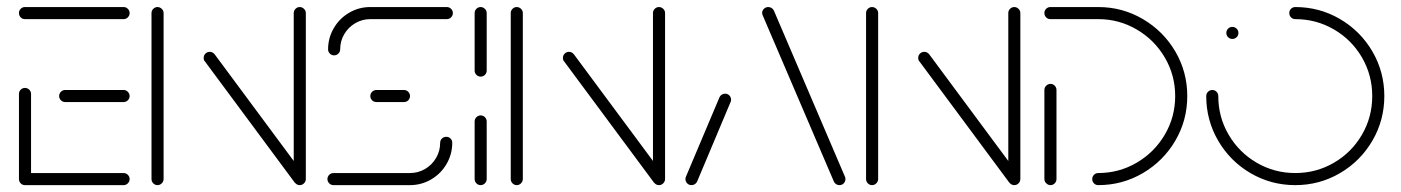

<svg xmlns="http://www.w3.org/2000/svg" viewBox="-20 -539 4078 559"><path d="M35.2 -18.1V-265.6Q35.2 -273 40.4 -278Q45.6 -283 52.6 -283Q60 -283 65.2 -277.8Q70.4 -272.6 70.4 -265.6V-18.1ZM357.4 -17.8Q357.4 -10.4 352.2 -5.2Q347 0 340 0H52.6Q45.2 0 40.2 -5.2Q35.2 -10.4 35.2 -17.8Q35.2 -25.2 40.4 -30.2Q45.6 -35.2 52.6 -35.2H340Q347 -35.2 352.2 -30Q357.4 -24.8 357.4 -17.8ZM152.2 -259.3Q152.2 -266.7 157.4 -271.9Q162.6 -277 169.6 -277H340Q347 -277 352.2 -271.7Q357.4 -266.3 357.4 -259.3Q357.4 -252.2 352.2 -247Q347 -241.9 340 -241.9H169.6Q162.6 -241.9 157.4 -247Q152.2 -252.2 152.2 -259.3ZM35.2 -501.1Q35.2 -508.5 40.4 -513.5Q45.6 -518.5 52.6 -518.5H340Q347 -518.5 352.2 -513.3Q357.4 -508.1 357.4 -501.1Q357.4 -493.7 352.2 -488.5Q347 -483.3 340 -483.3H52.6Q45.2 -483.3 40.2 -488.5Q35.2 -493.7 35.2 -501.1Z M438.5 0Q431.5 0 426.3 -5.2Q421.1 -10.4 421.1 -17.8V-501.1Q421.1 -508.1 426.3 -513.3Q431.5 -518.5 438.5 -518.5Q445.6 -518.5 450.9 -513.3Q456.3 -508.1 456.3 -501.1V-17.8Q456.3 -10.7 451.1 -5.4Q445.9 0 438.5 0ZM573 -370.4Q573 -377.8 578.1 -383Q583.3 -388.1 590.7 -388.1Q598.9 -388.1 604.8 -381.1L867 -27.4L838.9 -6.3L576.7 -360Q573 -363.7 573 -370.4ZM852.6 0Q845.6 0 840.4 -5.2Q835.2 -10.4 835.2 -17.8V-501.1Q835.2 -508.1 840.4 -513.3Q845.6 -518.5 852.6 -518.5Q859.6 -518.5 865 -513.3Q870.4 -508.1 870.4 -501.1V-17.8Q870.4 -10.7 865.2 -5.4Q860 0 852.6 0Z M1279.3 -140.7Q1286.7 -140.7 1291.7 -135.7Q1296.7 -130.7 1296.7 -123.3Q1296.7 -90 1280.2 -61.7Q1263.7 -33.3 1235.4 -16.7Q1207 0 1173.7 0H951.1Q943.7 0 938.5 -5.2Q933.3 -10.4 933.3 -17.8Q933.3 -24.8 938.5 -30Q943.7 -35.2 951.1 -35.2H1173.7Q1197.4 -35.2 1217.6 -47Q1237.8 -58.9 1249.6 -79.1Q1261.5 -99.3 1261.5 -123.3Q1261.5 -130.7 1266.7 -135.7Q1271.9 -140.7 1279.3 -140.7ZM1173.7 -259.3Q1173.7 -252.2 1168.7 -247Q1163.7 -241.9 1156.3 -241.9H1075.9Q1068.5 -241.9 1063.3 -247Q1058.1 -252.2 1058.1 -259.3Q1058.1 -266.7 1063.5 -271.9Q1068.9 -277 1075.9 -277H1156.3Q1163.3 -277 1168.5 -271.9Q1173.7 -266.7 1173.7 -259.3ZM952.6 -377.8Q945.6 -377.8 940.4 -383Q935.2 -388.1 935.2 -395.2Q935.2 -428.5 951.7 -456.9Q968.1 -485.2 996.5 -501.9Q1024.8 -518.5 1058.1 -518.5H1280.7Q1288.1 -518.5 1293.3 -513.3Q1298.5 -508.1 1298.5 -501.1Q1298.5 -493.7 1293.3 -488.5Q1288.1 -483.3 1280.7 -483.3H1058.1Q1034.4 -483.3 1014.3 -471.5Q994.1 -459.6 982.2 -439.4Q970.4 -419.3 970.4 -395.2Q970.4 -388.1 965.2 -383Q960 -377.8 952.6 -377.8Z M1379.3 0Q1372.2 0 1367 -5.2Q1361.9 -10.4 1361.9 -17.8V-185.2Q1361.9 -192.6 1367 -197.8Q1372.2 -203 1379.3 -203Q1386.7 -203 1391.9 -197.8Q1397 -192.6 1397 -185.2V-17.8Q1397 -10.7 1391.9 -5.4Q1386.7 0 1379.3 0ZM1379.3 -315.9Q1372.2 -315.9 1367 -321.1Q1361.9 -326.3 1361.9 -333.3V-501.1Q1361.9 -508.1 1367 -513.3Q1372.2 -518.5 1379.3 -518.5Q1386.3 -518.5 1391.7 -513.3Q1397 -508.1 1397 -501.1V-333.3Q1397 -326.3 1391.9 -321.1Q1386.7 -315.9 1379.3 -315.9Z M1484.4 0Q1477.4 0 1472.2 -5.2Q1467 -10.4 1467 -17.8V-501.1Q1467 -508.1 1472.2 -513.3Q1477.4 -518.5 1484.4 -518.5Q1491.5 -518.5 1496.9 -513.3Q1502.2 -508.1 1502.2 -501.1V-17.8Q1502.2 -10.7 1497 -5.4Q1491.9 0 1484.4 0ZM1618.9 -370.4Q1618.9 -377.8 1624.1 -383Q1629.3 -388.1 1636.7 -388.1Q1644.8 -388.1 1650.7 -381.1L1913 -27.4L1884.8 -6.3L1622.6 -360Q1618.9 -363.7 1618.9 -370.4ZM1898.5 0Q1891.5 0 1886.3 -5.2Q1881.1 -10.4 1881.1 -17.8V-501.1Q1881.1 -508.1 1886.3 -513.3Q1891.5 -518.5 1898.5 -518.5Q1905.6 -518.5 1910.9 -513.3Q1916.3 -508.1 1916.3 -501.1V-17.8Q1916.3 -10.7 1911.1 -5.4Q1905.9 0 1898.5 0Z M1993.3 0Q1985.9 0 1980.7 -5.2Q1975.6 -10.4 1975.6 -17.8Q1975.6 -20.7 1977 -24.4L2074.8 -255.9Q2077 -260.7 2081.5 -263.5Q2085.9 -266.3 2091.1 -266.3Q2098.5 -266.3 2103.5 -261.1Q2108.5 -255.9 2108.5 -248.5Q2108.5 -244.4 2107 -241.9L2009.6 -10.4Q2007.4 -5.6 2003 -2.8Q1998.5 0 1993.3 0ZM2441.5 -17.8Q2441.5 -10.4 2436.5 -5.2Q2431.5 0 2424.1 0Q2418.5 0 2414.3 -2.8Q2410 -5.6 2407.8 -10.4L2201.5 -492.2Q2198.9 -497.4 2198.9 -501.1Q2198.9 -508.1 2204.1 -513.3Q2209.3 -518.5 2216.7 -518.5Q2222.2 -518.5 2226.5 -515.7Q2230.7 -513 2233 -508.5L2439.3 -26.3Q2441.5 -21.9 2441.5 -17.8Z M2518.9 0Q2511.9 0 2506.7 -5.2Q2501.5 -10.4 2501.5 -17.8V-501.1Q2501.5 -508.1 2506.7 -513.3Q2511.9 -518.5 2518.9 -518.5Q2525.9 -518.5 2531.3 -513.3Q2536.7 -508.1 2536.7 -501.1V-17.8Q2536.7 -10.7 2531.5 -5.4Q2526.3 0 2518.9 0ZM2653.3 -370.4Q2653.3 -377.8 2658.5 -383Q2663.7 -388.1 2671.1 -388.1Q2679.3 -388.1 2685.2 -381.1L2947.4 -27.4L2919.3 -6.3L2657 -360Q2653.3 -363.7 2653.3 -370.4ZM2933 0Q2925.9 0 2920.7 -5.2Q2915.6 -10.4 2915.6 -17.8V-501.1Q2915.6 -508.1 2920.7 -513.3Q2925.9 -518.5 2933 -518.5Q2940 -518.5 2945.4 -513.3Q2950.7 -508.1 2950.7 -501.1V-17.8Q2950.7 -10.7 2945.6 -5.4Q2940.4 0 2933 0Z M3038.5 -294.8Q3045.6 -294.8 3050.7 -289.6Q3055.9 -284.4 3055.9 -277V-17.8Q3055.9 -10.4 3050.7 -5.2Q3045.6 0 3038.5 0Q3031.5 0 3026.1 -5.4Q3020.7 -10.7 3020.7 -17.8V-277Q3020.7 -284.4 3026.1 -289.6Q3031.5 -294.8 3038.5 -294.8ZM3160 -17.8Q3160 -25.2 3165.2 -30.2Q3170.4 -35.2 3177.4 -35.2Q3238.1 -35.2 3289.6 -65.4Q3341.1 -95.6 3371.3 -147Q3401.5 -198.5 3401.5 -259.3Q3401.5 -320 3371.3 -371.5Q3341.1 -423 3289.6 -453.1Q3238.1 -483.3 3177.4 -483.3H3038.1Q3030.7 -483.3 3025.7 -488.5Q3020.7 -493.7 3020.7 -501.1Q3020.7 -508.5 3025.9 -513.5Q3031.1 -518.5 3038.1 -518.5H3177.4Q3247.8 -518.5 3307.4 -483.5Q3367 -448.5 3401.9 -389.1Q3436.7 -329.6 3436.7 -259.3Q3436.7 -188.9 3401.9 -129.4Q3367 -70 3307.4 -35Q3247.8 0 3177.4 0Q3170 0 3165 -5.2Q3160 -10.4 3160 -17.8Z M3550.4 -443Q3550.4 -450.4 3555.6 -455.6Q3560.7 -460.7 3567.8 -460.7Q3575.2 -460.7 3580.4 -455.6Q3585.6 -450.4 3585.6 -443Q3585.6 -435.6 3580.4 -430.6Q3575.2 -425.6 3567.8 -425.6Q3560.7 -425.6 3555.6 -430.7Q3550.4 -435.9 3550.4 -443ZM3733.7 -501.1Q3733.7 -508.5 3738.9 -513.5Q3744.1 -518.5 3751.1 -518.5Q3821.5 -518.5 3881.1 -483.7Q3940.7 -448.9 3975.6 -389.3Q4010.4 -329.6 4010.4 -259.3Q4010.4 -188.9 3975.6 -129.3Q3940.7 -69.6 3881.1 -34.8Q3821.5 0 3751.1 0Q3680.7 0 3621.1 -34.8Q3561.5 -69.6 3526.7 -129.3Q3491.9 -188.9 3491.9 -259.3Q3491.9 -266.7 3497.2 -271.9Q3502.6 -277 3509.6 -277Q3516.7 -277 3521.9 -271.9Q3527 -266.7 3527 -259.3Q3527 -198.1 3557.2 -146.7Q3587.4 -95.2 3638.9 -65.2Q3690.4 -35.2 3751.1 -35.2Q3812.2 -35.2 3863.7 -65.2Q3915.2 -95.2 3945.2 -146.7Q3975.2 -198.1 3975.2 -259.3Q3975.2 -320.4 3945.2 -371.9Q3915.2 -423.3 3863.7 -453.3Q3812.2 -483.3 3751.1 -483.3Q3743.7 -483.3 3738.7 -488.5Q3733.7 -493.7 3733.7 -501.1Z"/></svg>

Font: 26F Galaxy Hebrew Light
Style: Regular
Weight: 300
Designer: C₂₉H₂₅N₃O₅
Version: Version 1.000